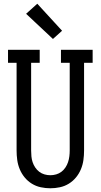

<svg xmlns="http://www.w3.org/2000/svg" viewBox="-20 -1002 540 1030"><path d="M250 8Q224 8 198.5 2.5Q173 -3 151 -16.5Q129 -30 112.5 -50Q96 -70 86 -94Q76 -118 72.5 -143.5Q69 -169 69 -195V-665H23V-735H193V-665H147V-195Q147 -179 148.5 -163Q150 -147 155 -132Q160 -117 169 -103.5Q178 -90 190.5 -80.5Q203 -71 218.5 -66.5Q234 -62 250 -62Q266 -62 281.5 -66.5Q297 -71 309.5 -80.5Q322 -90 331 -103.5Q340 -117 345 -132Q350 -147 352 -163Q354 -179 354 -195V-665H307V-735H477V-665H431V-195Q431 -169 427.5 -143.5Q424 -118 414 -94Q404 -70 387.5 -50Q371 -30 349 -16.5Q327 -3 301.5 2.5Q276 8 250 8ZM264 -793 120 -928 180 -982 313 -837Z"/></svg>

Font: Iosevka Slab
Style: Regular
Weight: 400
Monospace: yes
Designer: Belleve Invis
Foundry: Belleve Invis
Version: Version 11.2.4; ttfautohint (v1.8.3)